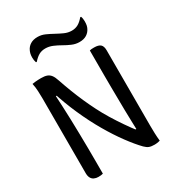

<svg xmlns="http://www.w3.org/2000/svg" viewBox="-222 -1070 1095 1206"><g transform="rotate(-30 325.0 -467.0)"><path d="M167 5Q161 7 152 8Q143 9 133 9Q116 9 102.5 2.5Q89 -4 82 -17.5Q75 -31 75 -52Q75 -120 75 -188Q75 -256 75 -324Q75 -392 75 -460Q75 -528 75 -596Q75 -618 73.5 -648Q72 -678 66 -704Q77 -706 87.5 -707Q98 -708 108.5 -708.5Q119 -709 130 -709Q157 -709 173 -703Q189 -697 200 -682.5Q211 -668 220 -640Q236 -593 253.5 -547.5Q271 -502 290.5 -458Q310 -414 332 -370.5Q354 -327 380 -284.5Q406 -242 435.5 -199Q465 -156 499 -112L461 -133H512L490 -109Q489 -150 487.5 -191Q486 -232 485.5 -272.5Q485 -313 484.5 -354.5Q484 -396 483.5 -439.5Q483 -483 483 -530Q483 -575 483 -618.5Q483 -662 483 -706Q489 -708 496.5 -708.5Q504 -709 515 -709Q547 -709 561 -696.5Q575 -684 575 -654Q575 -587 575 -519Q575 -451 575 -383Q575 -315 575 -246.5Q575 -178 575 -109Q575 -81 576 -52.5Q577 -24 580 4Q574 6 568 7Q562 8 555.5 9Q549 10 541 10Q516 10 501.5 4.5Q487 -1 471 -17Q434 -55 390 -114.5Q346 -174 302 -249.5Q258 -325 218.5 -414Q179 -503 149 -600L181 -564H136L153 -595Q156 -545 158.5 -493Q161 -441 162.5 -388Q164 -335 165 -282.5Q166 -230 166.5 -179Q167 -128 167 -80Q167 -58 167 -37Q167 -16 167 5ZM448 -870Q474 -870 494.5 -881.5Q515 -893 535 -917H541Q544 -910 545.5 -900Q547 -890 547 -881Q547 -864 544.5 -852Q542 -840 537 -831Q527 -810 506.5 -797Q486 -784 454 -784Q427 -784 401 -795Q375 -806 350 -820.5Q325 -835 299 -846Q273 -857 246 -857Q220 -857 200 -846Q180 -835 159 -811H153Q150 -819 148.5 -828.5Q147 -838 147 -847Q147 -865 150 -876.5Q153 -888 157 -896Q167 -918 188 -931Q209 -944 240 -944Q268 -944 293.5 -932.5Q319 -921 344.5 -907Q370 -893 395.5 -881.5Q421 -870 448 -870Z"/></g></svg>

Font: Recursive Casual
Style: Regular
Weight: 400
Version: Version 1.047